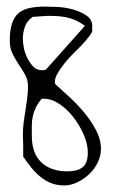

<svg xmlns="http://www.w3.org/2000/svg" viewBox="-20 -566 347 586"><path d="M50.8 -87.9Q50.8 -91.8 50.8 -101.1Q50.8 -110.4 50.8 -121.1Q50.8 -131.8 50.3 -141.1Q49.8 -150.4 49.8 -153.3Q49.8 -173.8 52.2 -192.4Q54.7 -210.9 57.6 -229Q60.5 -247.1 63 -265.6Q65.4 -284.2 65.4 -302.7Q65.4 -322.3 56.6 -337.9Q47.9 -353.5 37.6 -368.7Q27.3 -383.8 18.6 -401.4Q9.8 -418.9 9.8 -441.4Q9.8 -473.6 16.6 -494.1Q23.4 -514.6 36.6 -525.9Q49.8 -537.1 70.3 -541.5Q90.8 -545.9 117.2 -545.9Q128.9 -545.9 153.3 -544.9Q177.7 -543.9 201.2 -537.6Q224.6 -531.2 243.2 -519Q261.7 -506.8 261.7 -485.4Q261.7 -483.4 260.7 -479.5Q261.7 -476.6 261.7 -472.7Q261.7 -467.8 253.4 -456.5Q245.1 -445.3 232.4 -431.6Q219.7 -418 204.6 -403.3Q189.5 -388.7 176.8 -372.6Q164.1 -356.4 155.8 -342.3Q147.5 -328.1 147.5 -316.4Q147.5 -314.5 147.9 -312Q148.4 -309.6 148.4 -309.6Q164.1 -294.9 188 -273.4Q211.9 -252 234.4 -225.6Q256.8 -199.2 272.5 -169.9Q288.1 -140.6 288.1 -111.3Q288.1 -90.8 278.3 -70.3Q268.6 -49.8 252.4 -34.7Q236.3 -19.5 216.3 -9.8Q196.3 0 176.8 0Q154.3 0 136.7 -6.8Q119.1 -13.7 104 -25.9Q88.9 -38.1 76.2 -53.7Q63.5 -69.3 50.8 -87.9ZM77.1 -151.4Q77.1 -97.7 106.4 -70.3Q135.7 -43 185.5 -43Q215.8 -43 231.9 -55.2Q248 -67.4 248 -100.6Q248 -126 235.8 -154.3Q223.6 -182.6 204.6 -207.5Q185.5 -232.4 161.6 -248.5Q137.7 -264.6 114.3 -264.6Q113.3 -264.6 110.8 -264.6Q108.4 -264.6 107.4 -264.6Q95.7 -251 89.4 -237.8Q83 -224.6 80.1 -210.9Q77.1 -197.3 77.1 -182.6Q77.1 -168 77.1 -151.4ZM225.6 -496.1Q210.9 -504.9 195.3 -509.8Q179.7 -514.6 164.1 -516.1Q148.4 -517.6 127 -517.6Q125 -517.6 117.7 -517.1Q110.4 -516.6 103 -516.1Q95.7 -515.6 89.4 -515.1Q83 -514.6 80.1 -514.6Q63.5 -503.9 56.6 -485.8Q49.8 -467.8 49.8 -448.2Q49.8 -434.6 53.2 -418Q56.6 -401.4 64.5 -386.7Q72.3 -372.1 82.5 -361.8Q92.8 -351.6 109.4 -351.6Q110.4 -351.6 114.7 -352.1Q119.1 -352.5 120.1 -353.5L239.3 -487.3Q232.4 -492.2 225.6 -496.1Z"/></svg>

Font: The Girl Next Door
Style: Regular
Weight: 400
Designer: Kimberly Geswein
Foundry: Kimberly Geswein
Version: Version 1.002 2010